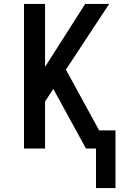

<svg xmlns="http://www.w3.org/2000/svg" viewBox="-20 -755 640 976"><path d="M468 201V0H417L251 -303L209 -239V0H102V-735H209V-415L413 -735H535L315 -401L484 -92H567V201Z"/></svg>

Font: Iosevka SS04 Semibold Extended
Style: Regular
Weight: 600
Width: 7
Monospace: yes
Designer: Belleve Invis
Foundry: Belleve Invis
Version: Version 19.0.0; ttfautohint (v1.8.4)